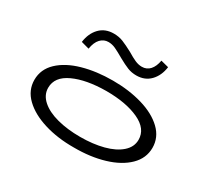

<svg xmlns="http://www.w3.org/2000/svg" viewBox="-149 -984 1329 1231"><g transform="rotate(30 515.5 -368.5)"><path d="M79 -237Q79 -315 138 -371Q197 -427 297 -455.5Q397 -484 519 -484Q638 -484 737 -455Q836 -426 894.5 -370Q953 -314 953 -237Q953 -160 895 -103Q837 -46 737 -16Q637 14 515 13Q395 14 295.5 -16.5Q196 -47 137.5 -103.5Q79 -160 79 -237ZM850 -237Q850 -318 756 -361.5Q662 -405 515 -405Q368 -404 274.5 -361Q181 -318 181 -237Q181 -184 225 -145Q269 -106 345 -86Q421 -66 515 -66Q610 -66 686 -86Q762 -106 806 -145Q850 -184 850 -237ZM492 -635Q449 -660 423 -672Q397 -684 370 -684Q336 -684 312 -658.5Q288 -633 280 -583L221 -599Q230 -666 269.5 -707Q309 -748 373 -748Q411 -748 442 -735.5Q473 -723 520 -698Q556 -676 582 -664.5Q608 -653 633 -653Q669 -653 692 -678.5Q715 -704 723 -750L781 -735Q772 -669 732.5 -628Q693 -587 630 -587Q595 -587 565 -599Q535 -611 492 -635Z"/></g></svg>

Font: BioRhyme Expanded
Style: Regular
Weight: 400
Width: 7
Designer: Aoife Mooney
Foundry: Aoife Mooney Type
Version: Version 1.000